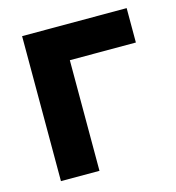

<svg xmlns="http://www.w3.org/2000/svg" viewBox="-85 -601 619 674"><g transform="rotate(-15 224.5 -263.5)"><path d="M55 0V-527H435V-402H195V0Z"/></g></svg>

Font: Onest
Style: Bold
Weight: 700
Designer: Dmitri Voloshin, Andrey Kudryavtsev
Foundry: Dmitri Voloshin, Andrey Kudryavtsev
Version: Version 1.000;gftools[0.9.33]